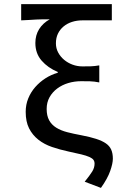

<svg xmlns="http://www.w3.org/2000/svg" viewBox="-20 -729 640 934"><path d="M471 185 392 155Q417 124 428.5 105.5Q440 87 440 67Q440 56 434.5 48.5Q429 41 414.5 34.5Q400 28 375.5 22Q351 16 313 8Q271 -1 233 -14Q195 -27 166.5 -49.5Q138 -72 121.5 -104.5Q105 -137 105 -185Q105 -220 117.5 -250.5Q130 -281 151.5 -305.5Q173 -330 201 -348Q229 -366 261 -375V-379Q213 -399 182.5 -434Q152 -469 152 -520Q152 -558 170.5 -587.5Q189 -617 222 -635Q203 -635 187.5 -635Q172 -635 156.5 -634Q141 -633 123.5 -632Q106 -631 83 -630V-709H524V-630H381Q354 -630 330.5 -622.5Q307 -615 289.5 -600.5Q272 -586 262 -565.5Q252 -545 252 -518Q252 -494 263 -473.5Q274 -453 292 -438Q310 -423 333 -414.5Q356 -406 381 -406Q405 -406 422.5 -406.5Q440 -407 463 -411V-328Q438 -333 418 -333.5Q398 -334 375 -334Q342 -334 312 -325Q282 -316 258.5 -298.5Q235 -281 221 -256Q207 -231 207 -199Q207 -166 219 -144Q231 -122 253.5 -108Q276 -94 307 -86Q338 -78 376 -71Q418 -63 447.5 -53.5Q477 -44 495 -31.5Q513 -19 521 -1Q529 17 529 43Q529 66 516 103Q503 140 471 185Z"/></svg>

Font: Source Code Pro Medium
Style: Regular
Weight: 500
Monospace: yes
Designer: Paul D. Hunt, Teo Tuominen
Foundry: Adobe Systems Incorporated
Version: Version 2.030;PS 1.000;hotconv 16.6.51;makeotf.lib2.5.65220